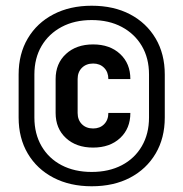

<svg xmlns="http://www.w3.org/2000/svg" viewBox="-20 -760 640 670"><path d="M300 -110Q224 -110 166.5 -140Q109 -170 77 -224Q45 -278 45 -350V-500Q45 -572 77 -626Q109 -680 166.5 -710Q224 -740 300 -740Q377 -740 434 -710Q491 -680 523 -626Q555 -572 555 -500V-350Q555 -278 523 -224Q491 -170 434 -140Q377 -110 300 -110ZM300 -160Q360 -160 405 -183.5Q450 -207 475 -250Q500 -293 500 -350V-500Q500 -557 475 -599.5Q450 -642 405 -666Q360 -690 300 -690Q240 -690 195 -666Q150 -642 125 -599.5Q100 -557 100 -500V-350Q100 -293 125 -250Q150 -207 195 -183.5Q240 -160 300 -160ZM304.8 -245Q246.1 -245 210.1 -278.3Q174.1 -311.5 174.1 -365.9V-484.1Q174.1 -538.5 210.2 -571.7Q246.3 -605 304.8 -605Q363.3 -605 399.1 -571.7Q434.9 -538.5 434.9 -484.1H358.1Q358.1 -508.5 343.3 -523.4Q328.5 -538.3 305.2 -538.3Q280.9 -538.3 265.9 -523.4Q250.9 -508.5 250.9 -484.1V-365.9Q250.9 -341.5 265.8 -326.6Q280.7 -311.7 305.1 -311.7Q328.7 -311.7 343.4 -326.6Q358.1 -341.5 358.1 -365.9H434.9Q434.9 -311.5 399.2 -278.3Q363.5 -245 304.8 -245Z"/></svg>

Font: Atlassian Mono
Style: Regular
Weight: 400
Monospace: yes
Designer: Philipp Nurullin, Konstantin Bulenkov
Foundry: Modifications by Atlassian Pty Ltd, manufactured by JetBrains
Version: Version 2.304